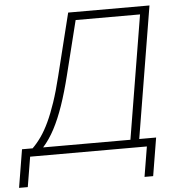

<svg xmlns="http://www.w3.org/2000/svg" viewBox="-72 -784 944 996"><g transform="rotate(-5 400.5 -286.0)"><path d="M-13.2 156.2 19.5 -42H74.7Q98.6 -65.4 120.4 -96.4Q142.1 -127.4 162.1 -169.9Q182.1 -212.4 201.4 -269.5Q220.7 -326.7 239.3 -402.8L319.8 -727.5H743.2L629.9 -42H717.8L685.1 156.2H640.1L666 0H58.1L32.2 156.2ZM129.4 -42H584L690.4 -685.5H355L284.7 -402.8Q263.2 -316.4 240 -249Q216.8 -181.6 189.9 -130.6Q163.1 -79.6 129.4 -42Z"/></g></svg>

Font: Inter ExtraLight
Style: Italic
Weight: 250
Italic angle: -9.3988°
Designer: Rasmus Andersson
Foundry: rsms
Version: Version 4.001;git-66647c0bb